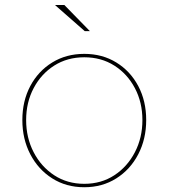

<svg xmlns="http://www.w3.org/2000/svg" viewBox="-20 -758 690 786"><path d="M325 8.5Q251 8.5 193.8 -27.8Q136.5 -64 104 -126.5Q71.5 -189 71.5 -266.5Q71.5 -344.5 104 -405.8Q136.5 -467 193.8 -502.2Q251 -537.5 325 -537.5Q399 -537.5 456.2 -502.2Q513.5 -467 546 -405.8Q578.5 -344.5 578.5 -266.5Q578.5 -189 546 -126.5Q513.5 -64 456.2 -27.8Q399 8.5 325 8.5ZM325 -5.5Q394.5 -5.5 448 -40.5Q501.5 -75.5 532.2 -134.8Q563 -194 563 -266.5Q563 -339 532.2 -397.2Q501.5 -455.5 448 -489.5Q394.5 -523.5 325 -523.5Q255.5 -523.5 202 -489.5Q148.5 -455.5 117.8 -397.2Q87 -339 87 -266.5Q87 -194 117.8 -134.8Q148.5 -75.5 202 -40.5Q255.5 -5.5 325 -5.5ZM348 -630.5H327L205 -737.5H243.5Z"/></svg>

Font: Epilogue Thin
Style: Regular
Weight: 250
Designer: Tyler Finck
Foundry: Etcetera Type Co
Version: Version 2.111